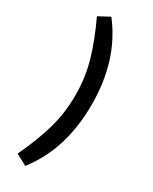

<svg xmlns="http://www.w3.org/2000/svg" viewBox="-233 -860 809 1017"><g transform="rotate(30 172.0 -351.5)"><path d="M54.7 -771.5 122.1 -807.6Q195.8 -711.9 230.5 -598.6Q265.1 -485.4 265.1 -351.6Q265.1 -217.8 230.5 -104Q195.8 9.8 122.1 105L54.7 68.4Q108.9 -45.9 137.2 -144.3Q165.5 -242.7 165.5 -351.6Q165.5 -460.4 137 -558.8Q108.4 -657.2 54.7 -771.5Z"/></g></svg>

Font: Pinar-DS3-FD SemiBold
Style: Regular
Weight: 600
Designer: Amin Abedi
Version: Version 3.000